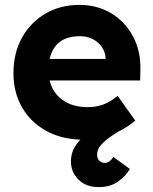

<svg xmlns="http://www.w3.org/2000/svg" viewBox="-20 -561 626 785"><path d="M384 204Q331 204 300.5 173Q270 142 270 99Q270 73 280 51Q290 29 309 10Q225 7 163.5 -29Q102 -65 68.5 -125Q35 -185 35 -262Q35 -344 70 -407Q105 -470 166 -505.5Q227 -541 305 -541Q378 -541 435 -506.5Q492 -472 524 -412Q556 -352 554 -275L553 -232H183Q195 -182 235.5 -152.5Q276 -123 339 -123Q374 -123 402 -133.5Q430 -144 461 -169L533 -68Q501 -41 464 -23Q421 3 399 25Q377 47 377 71Q377 87 386 96Q395 105 408 105Q419 105 427 99Q435 93 444 81L511 130Q495 158 463 181Q431 204 384 204ZM307 -413Q204 -413 183 -320H412V-323Q409 -362 379.5 -387.5Q350 -413 307 -413Z"/></svg>

Font: Readex Pro bold
Style: Bold
Weight: 700
Designer: Bonnie Shaver-Troup, Thomas Jockin
Foundry: Lexend
Version: Version 1.200; ttfautohint (v1.8.3)